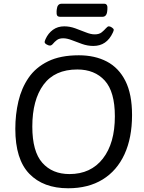

<svg xmlns="http://www.w3.org/2000/svg" viewBox="-20 -1002 771 1028"><path d="M304 -912Q290 -912 286 -919Q282 -926 283 -942L284 -952Q287 -982 310 -982H538Q558 -982 555 -952L554 -942Q551 -912 528 -912ZM480 -756Q449 -756 419.5 -766.5Q390 -777 364.5 -787Q339 -797 318 -797Q297 -797 284.5 -787.5Q272 -778 264 -768Q256 -758 247 -758Q240 -758 229.5 -764Q219 -770 219 -777Q219 -779 220 -782.5Q221 -786 224 -793Q238 -824 263.5 -842.5Q289 -861 324 -861Q353 -861 382.5 -850.5Q412 -840 439 -829Q466 -818 487 -818Q511 -818 524.5 -829Q538 -840 547 -850.5Q556 -861 563 -861Q570 -861 579.5 -854.5Q589 -848 589 -842Q589 -841 588 -837Q587 -833 584 -827Q551 -756 480 -756ZM345 6Q212 6 137 -71.5Q62 -149 62 -312Q62 -389 78.5 -459.5Q95 -530 133 -585.5Q171 -641 237 -673.5Q303 -706 402 -706Q488 -706 552 -672.5Q616 -639 651.5 -568.5Q687 -498 687 -386Q687 -264 646.5 -176Q606 -88 529.5 -41Q453 6 345 6ZM352 -70Q466 -70 530.5 -152.5Q595 -235 595 -379Q595 -511 541 -570.5Q487 -630 394 -630Q273 -630 213 -548.5Q153 -467 153 -324Q153 -191 206.5 -130.5Q260 -70 352 -70Z"/></svg>

Font: Asap
Style: Italic
Weight: 400
Italic angle: -6°
Designer: Pablo Cosgaya
Foundry: Omnibus-Type
Version: Version 3.001; ttfautohint (v1.8.3)